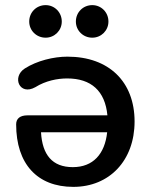

<svg xmlns="http://www.w3.org/2000/svg" viewBox="-20 -719 591 749"><path d="M266 10C407 10 505 -93 505 -245C505 -400 405 -498 243 -498C189 -498 124 -482 77 -452C25 -419 56 -344 118 -379C158 -404 204 -413 242 -413C336 -413 390 -364 399 -269H87C59 -269 43 -257 43 -234C43 -80 125 10 266 10ZM158 -572C193 -572 221 -600 221 -635C221 -671 193 -699 158 -699C122 -699 94 -671 94 -635C94 -600 122 -572 158 -572ZM340 -572C375 -572 403 -600 403 -635C403 -671 375 -699 340 -699C304 -699 276 -671 276 -635C276 -600 304 -572 340 -572ZM140 -203H398C389 -118 343 -67 264 -67C184 -67 145 -115 140 -203Z"/></svg>

Font: SN Pro Medium
Style: Regular
Weight: 500
Designer: Tobias Whetton
Foundry: Supernotes
Version: Version 1.003;Glyphs 3.3 (3324)